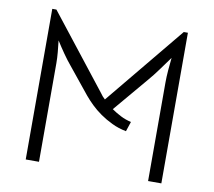

<svg xmlns="http://www.w3.org/2000/svg" viewBox="-77 -782 968 870"><g transform="rotate(10 407.0 -346.5)"><path d="M520 -205Q484 -212 454 -226.5Q424 -241 399 -258.5Q374 -276 354 -295.5Q334 -315 319 -333L221 -454Q204 -474 184.5 -502Q165 -530 148 -557Q151 -532 153.5 -504.5Q156 -477 156 -454V0H95V-693H114L380 -354Q387 -343 401 -330L700 -693H719V0H658V-454Q658 -479 660.5 -510.5Q663 -542 666 -568Q645 -539 622 -507.5Q599 -476 580 -454L444 -293Q464 -279 486.5 -267.5Q509 -256 535 -250Z"/></g></svg>

Font: Snippet
Style: Regular
Weight: 400
Designer: Gesine Todt
Foundry: Gesine Todt
Version: Version 1.000